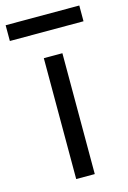

<svg xmlns="http://www.w3.org/2000/svg" viewBox="-160 -782 558 837"><g transform="rotate(-15 119.0 -363.5)"><path d="M76.7 -545.5H160.5V0H76.7ZM285.5 -656.2H-46.9V-727.3H285.5Z"/></g></svg>

Font: Fast_Sans-Dotted
Style: Regular
Weight: 400
Version: Version 3.018